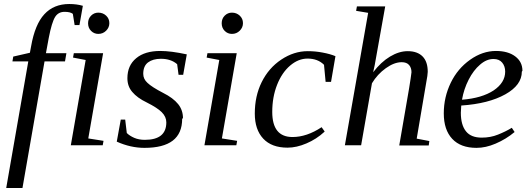

<svg xmlns="http://www.w3.org/2000/svg" viewBox="-20 -724 2646 957"><path d="M92 213H11L121 -418H42L46 -442L129 -461L135 -493Q154 -602 201 -653Q248 -704 325 -704Q363 -704 393 -695L376 -599H352L343 -655Q330 -665 302 -665Q271 -665 255 -640Q238 -613 223 -535L209 -459H311L304 -418H202Z M420 -34 496 -22 492 0H333L407 -425L344 -437L348 -459H494ZM525 -609V-608Q525 -587 509 -571Q493 -555 470 -555Q449 -555 434 -570Q419 -585 419 -608Q419 -631 434 -646Q449 -661 470 -661Q493 -661 509 -646Q525 -631 525 -609Z M892 -135 888 -132Q888 -59 841 -23Q794 13 700 13Q631 13 562 -18L582 -128H604L612 -61Q626 -47 649 -37Q672 -27 702 -27Q809 -27 809 -114Q809 -142 786 -165Q764 -187 712 -213Q664 -236 639 -266Q615 -294 615 -334Q615 -398 659 -434Q702 -470 779 -470Q832 -470 911 -453L893 -351H870L863 -404Q832 -431 782 -431Q742 -431 718 -413Q694 -395 694 -356Q694 -330 715 -311Q737 -290 793 -261Q843 -236 868 -205Q892 -175 892 -135Z M1086 -34 1162 -22 1158 0H999L1073 -425L1010 -437L1014 -459H1160ZM1191 -609V-608Q1191 -587 1175 -571Q1159 -555 1136 -555Q1115 -555 1100 -570Q1085 -585 1085 -608Q1085 -631 1100 -646Q1115 -661 1136 -661Q1159 -661 1175 -646Q1191 -631 1191 -609Z M1598 -69 1597 -67Q1557 -30 1507 -9Q1458 12 1413 12Q1334 12 1292 -33Q1250 -78 1250 -158Q1250 -245 1284 -314Q1319 -385 1382 -427Q1445 -469 1514 -469Q1552 -469 1588 -462Q1626 -455 1652 -444L1630 -316H1603L1595 -401Q1564 -432 1513 -432Q1467 -432 1426 -397Q1385 -362 1361 -301Q1337 -240 1337 -166Q1337 -41 1438 -41Q1509 -41 1583 -90Z M1815 -660 1755 -670 1759 -692H1900L1848 -401L1840 -364Q1879 -415 1924 -442Q1969 -469 2012 -469Q2061 -469 2087 -442Q2112 -416 2112 -366Q2112 -363 2110 -345Q2109 -340 2057 -33L2120 -21L2117 1H1970L2019 -283Q2029 -344 2031 -364Q2031 -386 2019 -400Q2007 -414 1982 -414Q1945 -414 1903 -384Q1861 -354 1834 -309L1780 0H1699Z M2584 -371 2581 -367Q2581 -300 2499 -254Q2415 -207 2279 -198L2277 -162Q2277 -101 2303 -69Q2328 -38 2381 -38Q2425 -38 2462 -53Q2502 -69 2531 -87L2545 -66Q2502 -30 2450 -8Q2401 13 2355 13Q2276 13 2234 -32Q2192 -77 2192 -159Q2192 -240 2227 -312Q2261 -382 2323 -426Q2385 -470 2452 -470Q2512 -470 2548 -443Q2584 -416 2584 -371ZM2283 -228 2284 -227Q2382 -235 2440 -273Q2498 -312 2498 -367Q2498 -394 2483 -412Q2468 -430 2440 -430Q2405 -430 2373 -402Q2340 -374 2316 -327Q2292 -280 2283 -228Z"/></svg>

Font: Libra Serif Modern
Style: Italic
Weight: 400
Italic angle: -12°
Designer: Stefan Peev, Context Ltd
Foundry: Stefan Peev, Context Ltd
Version: Version 1.000